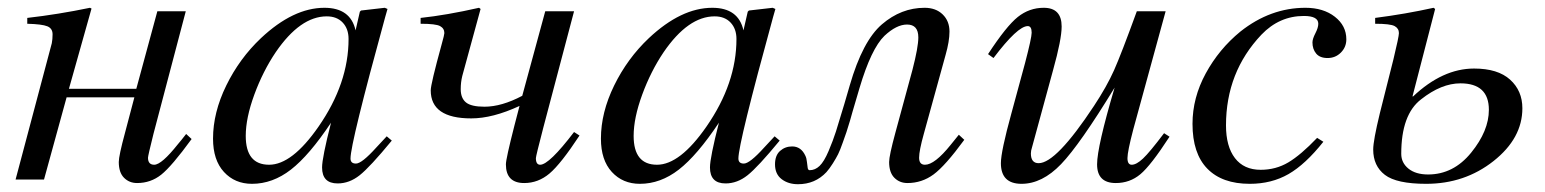

<svg xmlns="http://www.w3.org/2000/svg" viewBox="-20 -461 3967 493"><path d="M458 -117 472 -104Q421 -34 394 -12.5Q367 9 332 9Q312 9 298.5 -4.5Q285 -18 285 -45Q285 -61 301 -120L325 -211H151L93 0H20L113 -350Q115 -360 115 -373Q115 -388 101.5 -393.5Q88 -399 50 -400V-415Q129 -424 211 -441L215 -439L157 -233H330L384 -432H457L374 -117Q360 -61 360 -56Q360 -38 376 -38Q395 -38 437 -91Q444 -99 458 -117Z M973 -111 986 -100Q930 -32 903.5 -11Q877 10 847 10Q807 10 807 -31Q807 -56 830 -146Q774 -62 727 -25.5Q680 11 627 11Q583 11 555 -19.5Q527 -50 527 -105Q527 -172 561 -241.5Q595 -311 650 -363Q733 -441 813 -441Q880 -441 893 -383L904 -431L907 -434L968 -441L975 -438Q974 -434 969 -417Q880 -93 880 -54Q880 -41 894 -41Q909 -41 946 -82ZM875 -361Q875 -387 860 -403Q845 -419 819 -419Q751 -419 688 -327Q655 -278 633 -218Q611 -158 611 -112Q611 -38 671 -38Q730 -38 798 -136Q875 -247 875 -361Z M1454 -122 1468 -113Q1420 -40 1391 -15.5Q1362 9 1326 9Q1279 9 1279 -39Q1279 -53 1301 -139L1314 -189Q1245 -157 1190 -157Q1086 -157 1086 -229Q1086 -245 1114 -347Q1121 -372 1121 -376Q1121 -388 1110 -394Q1099 -400 1060 -400V-415Q1126 -422 1210 -441L1214 -438L1167 -266Q1163 -250 1163 -232Q1163 -209 1176.5 -198Q1190 -187 1224 -187Q1268 -187 1321 -215L1380 -432H1454L1375 -133Q1356 -60 1356 -55Q1356 -38 1367 -38Q1390 -38 1454 -122Z M1969 -111 1982 -100Q1926 -32 1899.5 -11Q1873 10 1843 10Q1803 10 1803 -31Q1803 -56 1826 -146Q1770 -62 1723 -25.5Q1676 11 1623 11Q1579 11 1551 -19.5Q1523 -50 1523 -105Q1523 -172 1557 -241.5Q1591 -311 1646 -363Q1729 -441 1809 -441Q1876 -441 1889 -383L1900 -431L1903 -434L1964 -441L1971 -438Q1970 -434 1965 -417Q1876 -93 1876 -54Q1876 -41 1890 -41Q1905 -41 1942 -82ZM1871 -361Q1871 -387 1856 -403Q1841 -419 1815 -419Q1747 -419 1684 -327Q1651 -278 1629 -218Q1607 -158 1607 -112Q1607 -38 1667 -38Q1726 -38 1794 -136Q1871 -247 1871 -361Z M2442 -115 2456 -102Q2407 -35 2377 -13Q2347 9 2310 9Q2290 9 2276.5 -4.5Q2263 -18 2263 -45Q2263 -61 2279 -120L2323 -282Q2338 -340 2338 -365Q2338 -398 2309 -398Q2282 -398 2251 -369Q2217 -336 2187 -235L2169 -174Q2169 -173 2162.5 -151Q2156 -129 2153.5 -122Q2151 -115 2144 -95Q2137 -75 2132 -65Q2127 -55 2118.5 -41.5Q2110 -28 2102 -19Q2073 12 2029 12Q2004 12 1987 -1Q1970 -14 1970 -39Q1970 -62 1983 -73.5Q1996 -85 2014 -85Q2037 -85 2048 -61Q2051 -55 2052 -45Q2053 -35 2054 -29.5Q2055 -24 2059 -24Q2073 -24 2084.5 -35Q2096 -46 2107.5 -73Q2119 -100 2126.5 -123.5Q2134 -147 2148 -194L2162 -242Q2195 -356 2244.5 -398.5Q2294 -441 2354 -441Q2383 -441 2400.5 -424Q2418 -407 2418 -380Q2418 -355 2408 -320L2352 -117Q2340 -74 2340 -56Q2340 -38 2355 -38Q2380 -38 2421 -89Z M2969 -119 2983 -110Q2935 -36 2908 -13.5Q2881 9 2845 9Q2797 9 2797 -39Q2797 -84 2842 -236Q2753 -90 2704.5 -39.5Q2656 11 2603 11Q2550 11 2550 -42Q2550 -72 2577 -170L2612 -299Q2629 -364 2629 -377Q2629 -394 2619 -394Q2593 -394 2531 -312L2517 -322Q2564 -394 2593.5 -417.5Q2623 -441 2660 -441Q2706 -441 2706 -393Q2706 -360 2684 -281L2630 -83Q2627 -74 2627 -67Q2627 -42 2647 -42Q2692 -42 2789 -189Q2822 -239 2840.5 -280.5Q2859 -322 2899 -432H2973L2890 -129Q2875 -72 2875 -55Q2875 -38 2886 -38Q2898 -38 2915 -54Q2932 -70 2969 -119Z M3362 -107 3378 -97Q3332 -39 3288.5 -14Q3245 11 3189 11Q3118 11 3080 -28Q3042 -67 3042 -143Q3042 -210 3076 -272.5Q3110 -335 3165 -380Q3242 -441 3332 -441Q3378 -441 3407.5 -418Q3437 -395 3437 -360Q3437 -340 3423 -326Q3409 -312 3389 -312Q3369 -312 3359.5 -323.5Q3350 -335 3350 -352Q3350 -361 3357.5 -375.5Q3365 -390 3365 -400Q3365 -420 3328 -420Q3265 -420 3219 -372Q3128 -276 3128 -139Q3128 -85 3151 -55Q3174 -25 3217 -25Q3256 -25 3288 -44Q3320 -63 3362 -107Z M3607 -214 3608 -213Q3684 -285 3765 -285Q3826 -285 3857.5 -256.5Q3889 -228 3889 -183Q3889 -106 3815 -47.5Q3741 11 3642 11Q3566 11 3536 -12Q3506 -35 3506 -77Q3506 -100 3523 -170L3558 -309Q3572 -367 3572 -376Q3572 -388 3561 -394Q3550 -400 3511 -400V-415Q3589 -425 3661 -441L3665 -438ZM3803 -179Q3803 -247 3730 -247Q3681 -247 3629 -206Q3578 -167 3578 -66Q3578 -43 3596.5 -28Q3615 -13 3647 -13Q3712 -13 3757.5 -69Q3803 -125 3803 -179Z"/></svg>

Font: STIX MathJax Alphabets
Style: Italic
Weight: 400
Italic angle: -16.33°
Designer: MicroPress Inc., with final additions and corrections provided by Coen Hoffman, Elsevier (retired)
Version: Version 1.1.1